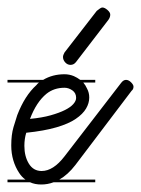

<svg xmlns="http://www.w3.org/2000/svg" viewBox="-20 -500 376 512"><path d="M234 -14H123Q107 -8 90 -8Q73 -8 60 -14H0V-21H48Q38 -28 31 -39Q21 -54 15.5 -72.5Q10 -91 10 -112Q10 -141 16 -161Q22 -181 26 -193Q46 -245 77 -273Q80 -277 84 -280H0V-287H95Q120 -302 152 -302Q165 -302 177 -297Q186 -293 194 -287H234V-280H202Q208 -273 212 -264Q218 -253 218 -240Q218 -225 209.5 -210.5Q201 -196 182 -183Q163 -170 130.5 -160.5Q98 -151 50 -146Q45 -130 45 -111Q45 -83 57 -63.5Q69 -44 91 -44Q122 -44 152 -83L303 -279Q309 -287 316 -287Q323 -287 329.5 -280.5Q336 -274 336 -269Q336 -262 331 -258L181 -60Q161 -34 138 -21H234ZM183 -335Q177 -327 168 -327Q160 -327 154 -333.5Q148 -340 148 -348Q148 -353 152 -360L238 -471L246 -477Q250 -480 253 -480Q259 -480 266.5 -473.5Q274 -467 274 -461Q274 -454 269 -447ZM104 -250Q77 -228 60 -183Q92 -186 115 -192.5Q138 -199 153 -206.5Q168 -214 175.5 -222.5Q183 -231 183 -239Q183 -252 173 -259Q163 -266 152 -266Q124 -266 104 -250Z"/></svg>

Font: Gruenewald VA 3. Klasse
Style: Regular
Weight: 400
Designer: Peter Wiegel
Foundry: Peter Wiegel, nach dem Schriftentwurf von Dr. H. Gr¸newald
Version: Version 0.007